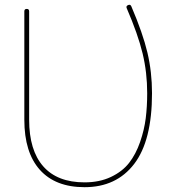

<svg xmlns="http://www.w3.org/2000/svg" viewBox="-20 -767 712 797"><path d="M331 10Q210 10 145.5 -62Q81 -134 81 -270V-720Q81 -730 91 -730Q101 -730 101 -720V-270Q101 -143 159.5 -76.5Q218 -10 331 -10Q393 -10 440.5 -32.5Q488 -55 516 -91Q544 -127 561.5 -177.5Q579 -228 585 -276.5Q591 -325 591 -380Q591 -466 572 -545Q553 -624 506 -733Q502 -742 512 -746Q521 -750 525 -741Q573 -629 592 -548.5Q611 -468 611 -380Q611 -183 537 -86.5Q463 10 331 10Z"/></svg>

Font: Rounded Mplus 1c Thin
Style: Regular
Weight: 250
Version: Version 1.059.20150529